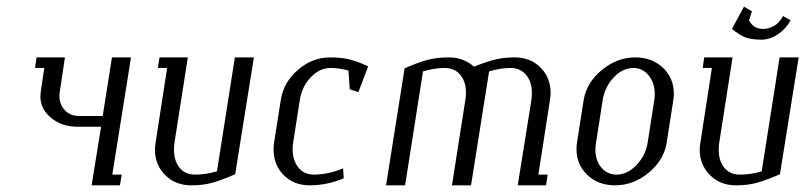

<svg xmlns="http://www.w3.org/2000/svg" viewBox="-20 -556 2416 576"><path d="M85 -352.1 89.8 -383.8H174.8L159.2 -279.8Q158.2 -272 158.2 -268.6Q158.2 -242.7 174.6 -225.3Q190.9 -208 217.8 -208H288.1L315.9 -383.8H373L316.9 -32.2H345.2L339.8 0H254.9L283.2 -175.8H212.9Q165.5 -175.8 133.3 -202.4Q101.1 -229 101.1 -267.1Q101.1 -271 102.1 -279.8L112.8 -352.1Z M444.8 -107.4Q444.8 -114.3 446.8 -127.9L481.4 -352.1H453.6L458.5 -383.8H543.5L503.4 -127.9Q502 -120.6 502 -106.4Q502 -73.2 518.8 -52.7Q535.6 -32.2 565.4 -32.2Q598.1 -32.2 630.9 -42L684.6 -383.8H741.7L685.5 -33.2Q642.1 -14.6 615.2 -7.3Q588.4 0 553.7 0Q506.3 0 475.6 -30.8Q444.8 -61.5 444.8 -107.4Z M800.8 -107.4Q800.8 -117.7 802.2 -127.9L822.3 -255.9Q830.6 -309.1 873.8 -346.4Q917 -383.8 970.2 -383.8Q1004.4 -383.8 1028.8 -377.7Q1053.2 -371.6 1084.5 -356.9L1055.2 -279.8L1029.3 -288.1L1025.4 -344.2Q998.5 -352.1 972.2 -352.1Q938.5 -352.1 911.9 -323.7Q885.3 -295.4 879.4 -255.9L859.4 -127.9Q857.9 -117.7 857.9 -108.4Q857.9 -75.2 875 -53.7Q892.1 -32.2 921.4 -32.2Q963.9 -32.2 1009.3 -50.8L1011.2 -21Q960.9 0 909.2 0Q861.8 0 831.3 -30.5Q800.8 -61 800.8 -107.4Z M1138.2 0 1193.8 -351.1Q1236.3 -369.6 1263.9 -376.7Q1291.5 -383.8 1326.2 -383.8Q1370.6 -383.8 1401.9 -356Q1439.5 -371.1 1465.3 -377.4Q1491.2 -383.8 1523.9 -383.8Q1571.3 -383.8 1601.6 -353.5Q1631.8 -323.2 1631.8 -276.9Q1631.8 -269.5 1629.9 -255.9L1595.2 -32.2H1623L1618.2 0H1533.2L1574.2 -255.9Q1575.7 -267.1 1575.7 -277.3Q1575.7 -310.5 1558.3 -331.3Q1541 -352.1 1511.2 -352.1Q1481.4 -352.1 1447.3 -341.8L1393.1 0H1335.9L1376 -255.9Q1377.9 -265.6 1377.9 -277.8Q1377.9 -311 1360.8 -331.5Q1343.8 -352.1 1314 -352.1Q1283.2 -352.1 1249 -341.8L1195.3 0Z M1709.5 -108.9Q1709.5 -118.2 1710.9 -127.9L1731 -255.9Q1739.3 -307.6 1785.2 -345.7Q1831.1 -383.8 1885.7 -383.8Q1936 -383.8 1968.8 -352.8Q2001.5 -321.8 2001.5 -274.9Q2001.5 -265.6 2000 -255.9L1980 -127.9Q1971.7 -75.7 1926 -37.8Q1880.4 0 1825.2 0Q1774.9 0 1742.2 -31Q1709.5 -62 1709.5 -108.9ZM1766.1 -107.9Q1766.1 -74.7 1783.9 -53.5Q1801.8 -32.2 1830.1 -32.2Q1861.8 -32.2 1889.4 -60.8Q1917 -89.4 1922.9 -127.9L1942.9 -255.9Q1944.3 -264.6 1944.3 -273.4Q1944.3 -306.6 1926.3 -329.3Q1908.2 -352.1 1880.9 -352.1Q1848.1 -352.1 1821.5 -324.2Q1794.9 -296.4 1788.1 -255.9L1768.1 -127.9Q1766.1 -114.3 1766.1 -107.9Z M2079.1 -107.4Q2079.1 -114.3 2081.1 -127.9L2115.7 -352.1H2087.9L2092.8 -383.8H2177.7L2137.7 -127.9Q2136.2 -120.6 2136.2 -106.4Q2136.2 -73.2 2153.1 -52.7Q2169.9 -32.2 2199.7 -32.2Q2232.4 -32.2 2265.1 -42L2318.8 -383.8H2376L2319.8 -33.2Q2276.4 -14.6 2249.5 -7.3Q2222.7 0 2188 0Q2140.6 0 2109.9 -30.8Q2079.1 -61.5 2079.1 -107.4ZM2175.8 -469.2 2211.9 -536.1 2235.8 -522 2227.1 -495.1Q2240.2 -469.2 2269 -469.2Q2285.6 -469.2 2302.2 -478.5Q2318.8 -487.8 2329.1 -507.8L2352.1 -495.1Q2337.4 -469.2 2313.7 -453.1Q2290 -437 2264.2 -437Q2235.4 -437 2217.5 -443.4Q2199.7 -449.7 2175.8 -469.2Z"/></svg>

Font: Gawaa
Style: Italic
Weight: 400
Designer: T. Christopher White
Version: Version 1.0